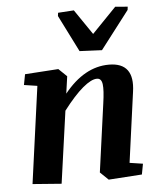

<svg xmlns="http://www.w3.org/2000/svg" viewBox="-56 -864 778 924"><g transform="rotate(-5 332.5 -402.0)"><path d="M264.2 -419.4Q361.3 -540.5 480.5 -540.5Q605.5 -540.5 585 -399.9L538.6 -61L602.5 -51.3L592.8 0L431.6 10.7L392.1 -27.3L437.5 -356.9Q446.8 -420.4 442.9 -449.2Q439 -478 417.5 -478Q390.6 -478.5 348.6 -443.4Q306.6 -408.2 252.9 -337.9L204.1 10.7L64.5 0L128.9 -468.8L64.9 -478.5L74.7 -529.8L236.3 -540.5L275.9 -502.4ZM258.8 -810.5 335.4 -815.4 418 -694.3 535.2 -815.4 595.2 -810.5 593.3 -794.9 453.6 -612.8 345.7 -617.7 256.8 -794.9Z"/></g></svg>

Font: NoticiaText-BoldItalic
Style: Bold Italic
Weight: 700
Italic angle: -8°
Designer: JM Sole
Foundry: JM Sole
Version: Version 1.003